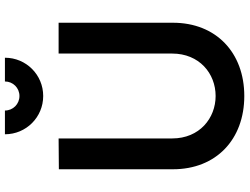

<svg xmlns="http://www.w3.org/2000/svg" viewBox="-134 -838 988 760"><g transform="rotate(-90 360.0 -458.0)"><path d="M360 15C531.5 15 650 -96.5 650 -267.5V-720H528V-270.5C528 -163.5 449.5 -98.5 360 -98.5C272.5 -98.5 192 -162 192 -270.5V-720L70 -719V-267.5C70 -96 188.5 15 360 15ZM208.5 -932.5C208.5 -848.5 276 -781 360 -781C444 -781 511.5 -848.5 511.5 -932.5H417.5C417.5 -900.5 392 -875 360 -875C328 -875 302.5 -900.5 302.5 -932.5Z"/></g></svg>

Font: Manrope
Style: Bold
Weight: 700
Designer: Mikhail Sharanda
Foundry: Mikhail Sharanda
Version: Version 4.505;FEAKit 1.0